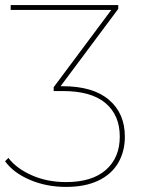

<svg xmlns="http://www.w3.org/2000/svg" viewBox="-46 -537 553 755"><path d="M-26 97 -13 84Q18 125 78.5 152Q139 179 214 179Q316 179 370.5 131Q425 83 425 0Q425 -84 369 -131.5Q313 -179 201 -179H165V-194L397 -505L399 -498H-4V-517H419V-502L187 -191L185 -198H200Q320 -198 382.5 -144.5Q445 -91 445 0Q445 59 418.5 104Q392 149 340 173.5Q288 198 214 198Q136 198 71 170Q6 142 -26 97Z"/></svg>

Font: iiserrat Thin
Style: Regular
Weight: 100
Designer: Akira Ohta
Foundry: Akira Ohta
Version: Version 1.200;Glyphs 3.3.1 (3343)